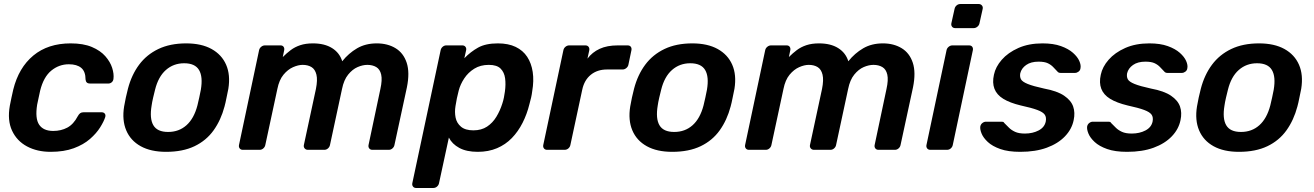

<svg xmlns="http://www.w3.org/2000/svg" viewBox="-20 -746 6543 956"><path d="M232 10Q165 10 114.5 -17Q64 -44 40 -95.5Q16 -147 29 -220Q32 -235 37 -259.5Q42 -284 46 -300Q73 -409 146 -469.5Q219 -530 332 -530Q395 -530 437.5 -512Q480 -494 504.5 -466Q529 -438 538.5 -408Q548 -378 545 -354Q544 -343 536.5 -336.5Q529 -330 519 -330H428Q418 -330 412.5 -335Q407 -340 406 -350Q406 -390 384.5 -408Q363 -426 323 -426Q274 -426 235.5 -394.5Q197 -363 180 -295Q176 -277 172 -258Q168 -239 165 -225Q154 -156 175 -125Q196 -94 245 -94Q284 -94 315 -110.5Q346 -127 367 -167Q373 -178 379.5 -182.5Q386 -187 396 -187H486Q496 -187 501.5 -180.5Q507 -174 504 -163Q497 -141 478.5 -111.5Q460 -82 428 -54Q396 -26 347.5 -8Q299 10 232 10Z M807 10Q731 10 680.5 -18Q630 -46 608.5 -97Q587 -148 598 -216Q601 -234 606.5 -260Q612 -286 617 -304Q635 -373 672.5 -423.5Q710 -474 768.5 -502Q827 -530 907 -530Q983 -530 1033.5 -502Q1084 -474 1106 -423.5Q1128 -373 1117 -304Q1113 -286 1108 -260Q1103 -234 1098 -216Q1080 -148 1043.5 -97Q1007 -46 948.5 -18Q890 10 807 10ZM817 -89Q871 -89 908.5 -122.5Q946 -156 963 -221Q967 -236 972 -260Q977 -284 980 -299Q991 -364 971 -397.5Q951 -431 897 -431Q844 -431 806 -397.5Q768 -364 752 -299Q748 -284 742.5 -260Q737 -236 735 -221Q724 -156 743.5 -122.5Q763 -89 817 -89Z M1189 0Q1179 0 1173.5 -7Q1168 -14 1170 -24L1270 -496Q1272 -506 1280.5 -513Q1289 -520 1299 -520H1377Q1387 -520 1392 -513Q1397 -506 1395 -496L1388 -462Q1407 -481 1427.5 -496.5Q1448 -512 1475 -521Q1502 -530 1538 -530Q1596 -530 1633.5 -506.5Q1671 -483 1684 -441Q1716 -481 1758 -505.5Q1800 -530 1856 -530Q1910 -530 1949.5 -506Q1989 -482 2005 -433.5Q2021 -385 2006 -311L1944 -24Q1942 -14 1934 -7Q1926 0 1916 0H1834Q1824 0 1818.5 -7Q1813 -14 1815 -24L1874 -303Q1884 -348 1878 -374.5Q1872 -401 1853.5 -412Q1835 -423 1809 -423Q1786 -423 1760.5 -412Q1735 -401 1713.5 -374.5Q1692 -348 1683 -303L1623 -24Q1621 -14 1613 -7Q1605 0 1595 0H1513Q1503 0 1497 -7Q1491 -14 1493 -24L1553 -303Q1562 -348 1555.5 -374.5Q1549 -401 1531 -412Q1513 -423 1487 -423Q1465 -423 1439 -411.5Q1413 -400 1391.5 -374Q1370 -348 1361 -303L1301 -24Q1299 -14 1291 -7Q1283 0 1273 0Z M2052 190Q2042 190 2036.5 183Q2031 176 2033 166L2174 -496Q2176 -506 2184 -513Q2192 -520 2202 -520H2282Q2292 -520 2297.5 -513Q2303 -506 2301 -496L2292 -456Q2323 -488 2360.5 -509Q2398 -530 2459 -530Q2511 -530 2547.5 -512.5Q2584 -495 2605 -463Q2626 -431 2632.5 -387.5Q2639 -344 2630 -292Q2628 -275 2624.5 -260Q2621 -245 2616 -227Q2604 -178 2582 -134.5Q2560 -91 2528.5 -58.5Q2497 -26 2454.5 -8Q2412 10 2359 10Q2303 10 2267 -9.5Q2231 -29 2215 -61L2166 166Q2164 176 2156 183Q2148 190 2137 190ZM2337 -97Q2377 -97 2405 -115.5Q2433 -134 2451.5 -164.5Q2470 -195 2481 -230Q2486 -245 2489 -260Q2492 -275 2494 -290Q2499 -326 2495 -356Q2491 -386 2472.5 -404.5Q2454 -423 2414 -423Q2372 -423 2341.5 -404Q2311 -385 2291.5 -355.5Q2272 -326 2264 -295Q2259 -277 2255 -257Q2251 -237 2248 -218Q2243 -188 2248.5 -160.5Q2254 -133 2275.5 -115Q2297 -97 2337 -97Z M2704 0Q2694 0 2688.5 -7Q2683 -14 2685 -24L2785 -495Q2787 -506 2795.5 -513Q2804 -520 2814 -520H2895Q2905 -520 2910.5 -513Q2916 -506 2914 -495L2905 -454Q2929 -486 2966 -503Q3003 -520 3056 -520H3105Q3116 -520 3121 -513Q3126 -506 3124 -496L3109 -424Q3107 -414 3098.5 -407Q3090 -400 3080 -400H3002Q2954 -400 2921.5 -373.5Q2889 -347 2879 -299L2820 -24Q2818 -14 2810 -7Q2802 0 2791 0Z M3327 10Q3251 10 3200.5 -18Q3150 -46 3128.5 -97Q3107 -148 3118 -216Q3121 -234 3126.5 -260Q3132 -286 3137 -304Q3155 -373 3192.5 -423.5Q3230 -474 3288.5 -502Q3347 -530 3427 -530Q3503 -530 3553.5 -502Q3604 -474 3626 -423.5Q3648 -373 3637 -304Q3633 -286 3628 -260Q3623 -234 3618 -216Q3600 -148 3563.5 -97Q3527 -46 3468.5 -18Q3410 10 3327 10ZM3337 -89Q3391 -89 3428.5 -122.5Q3466 -156 3483 -221Q3487 -236 3492 -260Q3497 -284 3500 -299Q3511 -364 3491 -397.5Q3471 -431 3417 -431Q3364 -431 3326 -397.5Q3288 -364 3272 -299Q3268 -284 3262.5 -260Q3257 -236 3255 -221Q3244 -156 3263.5 -122.5Q3283 -89 3337 -89Z M3709 0Q3699 0 3693.5 -7Q3688 -14 3690 -24L3790 -496Q3792 -506 3800.5 -513Q3809 -520 3819 -520H3897Q3907 -520 3912 -513Q3917 -506 3915 -496L3908 -462Q3927 -481 3947.5 -496.5Q3968 -512 3995 -521Q4022 -530 4058 -530Q4116 -530 4153.5 -506.5Q4191 -483 4204 -441Q4236 -481 4278 -505.5Q4320 -530 4376 -530Q4430 -530 4469.5 -506Q4509 -482 4525 -433.5Q4541 -385 4526 -311L4464 -24Q4462 -14 4454 -7Q4446 0 4436 0H4354Q4344 0 4338.5 -7Q4333 -14 4335 -24L4394 -303Q4404 -348 4398 -374.5Q4392 -401 4373.5 -412Q4355 -423 4329 -423Q4306 -423 4280.5 -412Q4255 -401 4233.5 -374.5Q4212 -348 4203 -303L4143 -24Q4141 -14 4133 -7Q4125 0 4115 0H4033Q4023 0 4017 -7Q4011 -14 4013 -24L4073 -303Q4082 -348 4075.5 -374.5Q4069 -401 4051 -412Q4033 -423 4007 -423Q3985 -423 3959 -411.5Q3933 -400 3911.5 -374Q3890 -348 3881 -303L3821 -24Q3819 -14 3811 -7Q3803 0 3793 0Z M4612 0Q4602 0 4596.5 -7Q4591 -14 4593 -24L4693 -496Q4695 -506 4703.5 -513Q4712 -520 4722 -520H4805Q4816 -520 4821 -513Q4826 -506 4824 -496L4724 -24Q4722 -14 4714 -7Q4706 0 4695 0ZM4736 -606Q4726 -606 4720.5 -613Q4715 -620 4717 -630L4733 -702Q4735 -712 4743 -719Q4751 -726 4762 -726H4853Q4863 -726 4869 -719Q4875 -712 4873 -702L4857 -630Q4855 -620 4846.5 -613Q4838 -606 4828 -606Z M5060 10Q5000 10 4960.5 -4Q4921 -18 4898.5 -39Q4876 -60 4867.5 -81Q4859 -102 4861 -116Q4863 -127 4871.5 -133.5Q4880 -140 4889 -140H4968Q4972 -140 4975 -139Q4978 -138 4981 -133Q4992 -122 5004 -110Q5016 -98 5034.5 -89.5Q5053 -81 5083 -81Q5122 -81 5151.5 -96.5Q5181 -112 5187 -141Q5191 -162 5182 -175Q5173 -188 5145 -198.5Q5117 -209 5062 -221Q5008 -234 4975.5 -254Q4943 -274 4931.5 -304Q4920 -334 4929 -374Q4937 -413 4968 -448.5Q4999 -484 5050.5 -507Q5102 -530 5171 -530Q5225 -530 5262.5 -516.5Q5300 -503 5322.5 -483Q5345 -463 5354 -442.5Q5363 -422 5360 -407Q5359 -396 5350.5 -389.5Q5342 -383 5333 -383H5260Q5255 -383 5251 -385Q5247 -387 5245 -390Q5235 -400 5224.5 -411.5Q5214 -423 5197.5 -431Q5181 -439 5151 -439Q5113 -439 5089.5 -422.5Q5066 -406 5060 -381Q5057 -364 5063.5 -351.5Q5070 -339 5097 -328Q5124 -317 5179 -305Q5244 -293 5278.5 -269.5Q5313 -246 5323.5 -215.5Q5334 -185 5326 -148Q5317 -103 5282.5 -67Q5248 -31 5192 -10.5Q5136 10 5060 10Z M5592 10Q5532 10 5492.5 -4Q5453 -18 5430.5 -39Q5408 -60 5399.5 -81Q5391 -102 5393 -116Q5395 -127 5403.5 -133.5Q5412 -140 5421 -140H5500Q5504 -140 5507 -139Q5510 -138 5513 -133Q5524 -122 5536 -110Q5548 -98 5566.5 -89.5Q5585 -81 5615 -81Q5654 -81 5683.5 -96.5Q5713 -112 5719 -141Q5723 -162 5714 -175Q5705 -188 5677 -198.5Q5649 -209 5594 -221Q5540 -234 5507.5 -254Q5475 -274 5463.5 -304Q5452 -334 5461 -374Q5469 -413 5500 -448.5Q5531 -484 5582.5 -507Q5634 -530 5703 -530Q5757 -530 5794.5 -516.5Q5832 -503 5854.5 -483Q5877 -463 5886 -442.5Q5895 -422 5892 -407Q5891 -396 5882.5 -389.5Q5874 -383 5865 -383H5792Q5787 -383 5783 -385Q5779 -387 5777 -390Q5767 -400 5756.5 -411.5Q5746 -423 5729.5 -431Q5713 -439 5683 -439Q5645 -439 5621.5 -422.5Q5598 -406 5592 -381Q5589 -364 5595.5 -351.5Q5602 -339 5629 -328Q5656 -317 5711 -305Q5776 -293 5810.5 -269.5Q5845 -246 5855.5 -215.5Q5866 -185 5858 -148Q5849 -103 5814.5 -67Q5780 -31 5724 -10.5Q5668 10 5592 10Z M6149 10Q6073 10 6022.5 -18Q5972 -46 5950.5 -97Q5929 -148 5940 -216Q5943 -234 5948.5 -260Q5954 -286 5959 -304Q5977 -373 6014.5 -423.5Q6052 -474 6110.5 -502Q6169 -530 6249 -530Q6325 -530 6375.5 -502Q6426 -474 6448 -423.5Q6470 -373 6459 -304Q6455 -286 6450 -260Q6445 -234 6440 -216Q6422 -148 6385.5 -97Q6349 -46 6290.5 -18Q6232 10 6149 10ZM6159 -89Q6213 -89 6250.5 -122.5Q6288 -156 6305 -221Q6309 -236 6314 -260Q6319 -284 6322 -299Q6333 -364 6313 -397.5Q6293 -431 6239 -431Q6186 -431 6148 -397.5Q6110 -364 6094 -299Q6090 -284 6084.5 -260Q6079 -236 6077 -221Q6066 -156 6085.5 -122.5Q6105 -89 6159 -89Z"/></svg>

Font: Rubik Medium
Style: Italic
Weight: 500
Italic angle: -12°
Designer: Hubert and Fischer
Foundry: Hubert and Fischer
Version: Version 2.300;gftools[0.9.30]